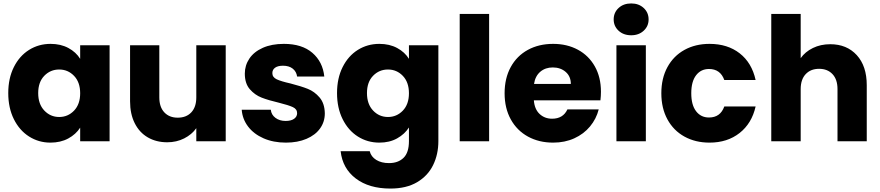

<svg xmlns="http://www.w3.org/2000/svg" viewBox="-20 -821 5115 1116"><path d="M274 -566Q333 -566 377.5 -542Q422 -518 446 -479V-558H617V0H446V-79Q421 -40 376.5 -16Q332 8 273 8Q205 8 149 -27.5Q93 -63 60.5 -128.5Q28 -194 28 -280Q28 -366 60.5 -431Q93 -496 149 -531Q205 -566 274 -566ZM324 -417Q273 -417 237.5 -380.5Q202 -344 202 -280Q202 -216 237.5 -178.5Q273 -141 324 -141Q375 -141 410.5 -178Q446 -215 446 -279Q446 -343 410.5 -380Q375 -417 324 -417Z M1292 -558V0H1121V-76Q1095 -39 1050.5 -16.5Q1006 6 952 6Q888 6 839 -22.5Q790 -51 763 -105Q736 -159 736 -232V-558H906V-255Q906 -199 935 -168Q964 -137 1013 -137Q1063 -137 1092 -168Q1121 -199 1121 -255V-558Z M1385 -183H1554Q1557 -154 1581 -136Q1605 -118 1640 -118Q1672 -118 1689.5 -130.5Q1707 -143 1707 -163Q1707 -187 1682 -198.5Q1657 -210 1601 -224Q1541 -238 1501 -253.5Q1461 -269 1432 -302.5Q1403 -336 1403 -393Q1403 -441 1429.5 -480.5Q1456 -520 1507.5 -543Q1559 -566 1630 -566Q1735 -566 1795.5 -514Q1856 -462 1865 -376H1707Q1703 -405 1681.5 -422Q1660 -439 1625 -439Q1595 -439 1579 -427.5Q1563 -416 1563 -396Q1563 -372 1588.5 -360Q1614 -348 1668 -336Q1730 -320 1769 -304.5Q1808 -289 1837.5 -254.5Q1867 -220 1868 -162Q1868 -113 1840.5 -74.5Q1813 -36 1761.5 -14Q1710 8 1642 8Q1569 8 1512 -17Q1455 -42 1422 -85.5Q1389 -129 1385 -183Z M2357 -479V-558H2528V-1Q2528 76 2497.5 138.5Q2467 201 2404.5 238Q2342 275 2249 275Q2125 275 2048 216.5Q1971 158 1960 58H2129Q2137 90 2167 108.5Q2197 127 2241 127Q2294 127 2325.5 96.5Q2357 66 2357 -1V-80Q2332 -41 2288 -16.5Q2244 8 2185 8Q2116 8 2060 -27.5Q2004 -63 1971.5 -128.5Q1939 -194 1939 -280Q1939 -366 1971.5 -431Q2004 -496 2060 -531Q2116 -566 2185 -566Q2244 -566 2288.5 -542Q2333 -518 2357 -479ZM2235 -417Q2184 -417 2148.5 -380.5Q2113 -344 2113 -280Q2113 -216 2148.5 -178.5Q2184 -141 2235 -141Q2286 -141 2321.5 -178Q2357 -215 2357 -279Q2357 -343 2321.5 -380Q2286 -417 2235 -417Z M2823 -740V0H2652V-740Z M3470 -238H3083Q3087 -186 3116.5 -158.5Q3146 -131 3189 -131Q3253 -131 3278 -185H3460Q3446 -130 3409.5 -86Q3373 -42 3318 -17Q3263 8 3195 8Q3113 8 3049 -27Q2985 -62 2949 -127Q2913 -192 2913 -279Q2913 -366 2948.5 -431Q2984 -496 3048 -531Q3112 -566 3195 -566Q3276 -566 3339 -532Q3402 -498 3437.5 -435Q3473 -372 3473 -288Q3473 -264 3470 -238ZM3298 -333Q3298 -377 3268 -403Q3238 -429 3193 -429Q3150 -429 3120.5 -404Q3091 -379 3084 -333Z M3547 -708Q3547 -748 3575.5 -774.5Q3604 -801 3649 -801Q3693 -801 3721.5 -774.5Q3750 -748 3750 -708Q3750 -669 3721.5 -642.5Q3693 -616 3649 -616Q3604 -616 3575.5 -642.5Q3547 -669 3547 -708ZM3734 -558V0H3563V-558Z M4104 -566Q4209 -566 4279.5 -511Q4350 -456 4372 -356H4190Q4167 -420 4101 -420Q4054 -420 4026 -383.5Q3998 -347 3998 -279Q3998 -211 4026 -174.5Q4054 -138 4101 -138Q4167 -138 4190 -202H4372Q4350 -104 4279 -48Q4208 8 4104 8Q4022 8 3958.5 -27Q3895 -62 3859.5 -127Q3824 -192 3824 -279Q3824 -366 3859.5 -431Q3895 -496 3958.5 -531Q4022 -566 4104 -566Z M5018 -326V0H4848V-303Q4848 -359 4819 -390Q4790 -421 4741 -421Q4692 -421 4663 -390Q4634 -359 4634 -303V0H4463V-740H4634V-483Q4660 -520 4705 -542Q4750 -564 4806 -564Q4902 -564 4960 -500.5Q5018 -437 5018 -326Z"/></svg>

Font: IBM-Poppins
Style: Poppins-Bold
Weight: 700
Designer: Mike Abbink, Paul van der Laan, Pieter van Rosmalen, Ben Mitchell, Mark Frömberg
Foundry: Bold Monday
Version: Version 1.1